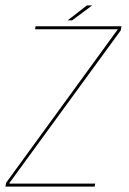

<svg xmlns="http://www.w3.org/2000/svg" viewBox="-38 -689 476 709"><path d="M-18 0H311.5L313.5 -11H-3.5L-3 -13.5L408 -577L410.5 -592H93.5L91.5 -581H397L396.5 -580L-15.5 -14ZM212 -614H228.5L302.5 -669H283Z"/></svg>

Font: Anybody Thin Thin
Style: Italic
Weight: 250
Italic angle: -10°
Version: Version 1.113;gftools[0.9.25]